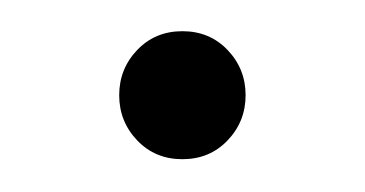

<svg xmlns="http://www.w3.org/2000/svg" viewBox="-20 -92 228 120"><path d="M94 -72.5Q111 -72.5 122.2 -60.8Q133.5 -49 133.5 -32.5Q133.5 -16 122.2 -4.2Q111 7.5 94 7.5Q77 7.5 65.8 -4.2Q54.5 -16 54.5 -32.5Q54.5 -49 65.8 -60.8Q77 -72.5 94 -72.5Z"/></svg>

Font: Newsreader Text ExtraLight
Style: Regular
Weight: 275
Designer: Hugues Gentile
Foundry: Production Type
Version: Version 1.001